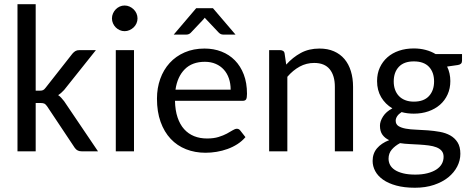

<svg xmlns="http://www.w3.org/2000/svg" viewBox="-20 -714 2218 906"><path d="M148.4 -694.3V-286.1H168Q177.2 -286.1 182.9 -288.6Q188.5 -291 194.8 -299.3L321.8 -460.9Q328.6 -468.8 335.9 -473.1Q343.3 -477.5 354.5 -477.5H432.6L282.7 -289.6Q275.9 -282.2 269 -276.1Q262.2 -270 254.4 -265.1Q262.7 -259.8 269.3 -252.2Q275.9 -244.6 282.7 -236.3L442.4 0H365.2Q355 0 347.2 -3.7Q339.4 -7.3 333 -16.1L202.6 -211.9Q195.8 -221.7 189.7 -224.9Q183.6 -228 170.4 -228H148.4V0H62.5V-694.3Z M508.3 0ZM612.3 -477.5V0H526.4V-477.5ZM628.9 -627Q628.9 -614.7 624 -603.8Q619.1 -592.8 610.6 -584.7Q602.1 -576.7 591.1 -571.8Q580.1 -566.9 567.9 -566.9Q555.7 -566.9 544.9 -571.8Q534.2 -576.7 526.1 -584.7Q518.1 -592.8 513.2 -603.8Q508.3 -614.7 508.3 -627Q508.3 -639.6 513.2 -650.6Q518.1 -661.6 526.1 -669.9Q534.2 -678.2 544.9 -683.1Q555.7 -688 567.9 -688Q580.1 -688 591.1 -683.1Q602.1 -678.2 610.6 -669.9Q619.1 -661.6 624 -650.6Q628.9 -639.6 628.9 -627Z M945.3 -484.9Q988.3 -484.9 1024.9 -470.7Q1061.5 -456.5 1088.4 -429.2Q1115.2 -401.9 1130.4 -362.3Q1145.5 -322.8 1145.5 -271.5Q1145.5 -251.5 1141.1 -244.9Q1136.7 -238.3 1125 -238.3H805.7Q806.6 -193.4 817.9 -159.9Q829.1 -126.5 848.9 -104.5Q868.7 -82.5 896 -71.5Q923.3 -60.5 957 -60.5Q988.3 -60.5 1011.2 -67.6Q1034.2 -74.7 1050.5 -83.5Q1066.9 -92.3 1078.1 -99.4Q1089.4 -106.4 1097.7 -106.4Q1103 -106.4 1106.9 -104.2Q1110.8 -102.1 1113.8 -98.1L1138.2 -66.9Q1122.1 -47.9 1100.3 -33.9Q1078.6 -20 1053.7 -11Q1028.8 -2 1002.2 2.4Q975.6 6.8 949.7 6.8Q899.9 6.8 857.9 -9.8Q815.9 -26.4 785.4 -58.8Q754.9 -91.3 737.8 -138.9Q720.7 -186.5 720.7 -248.5Q720.7 -298.3 736.1 -341.6Q751.5 -384.8 780.5 -416.7Q809.6 -448.7 851.3 -466.8Q893.1 -484.9 945.3 -484.9ZM946.8 -422.4Q886.7 -422.4 851.8 -387.2Q816.9 -352.1 808.1 -291H1068.4Q1068.4 -319.8 1060.1 -344Q1051.8 -368.2 1036.1 -385.5Q1020.5 -402.8 997.8 -412.6Q975.1 -422.4 946.8 -422.4ZM1091.3 -550.8H1033.7Q1028.3 -550.8 1022.9 -552.7Q1017.6 -554.7 1012.2 -560.1L954.6 -621.1Q952.1 -623 950.4 -625.5Q948.7 -627.9 946.3 -630.4Q942.4 -625 939 -621.6L880.9 -560.1Q872.1 -550.8 859.4 -550.8H799.8L905.8 -675.3H984.9Z M1250 0V-477.5H1301.3Q1310.5 -477.5 1316.4 -473.4Q1322.3 -469.2 1323.2 -460L1330.6 -409.2Q1361.3 -443.4 1399.4 -464.1Q1437.5 -484.9 1487.3 -484.9Q1526.4 -484.9 1555.9 -471.9Q1585.4 -459 1605.5 -435.3Q1625.5 -411.6 1635.7 -378.2Q1646 -344.7 1646 -304.2V0H1560.1V-304.2Q1560.1 -357.4 1535.9 -387.2Q1511.7 -417 1462.4 -417Q1425.8 -417 1394 -399.7Q1362.3 -382.3 1335.9 -351.6V0Z M1932.6 -485.4Q1962.4 -485.4 1988.3 -478.5Q2014.2 -471.7 2035.2 -459H2160.2V-427.2Q2160.2 -410.2 2140.6 -407.2L2089.8 -399.9Q2105 -368.7 2105 -331.5Q2105 -296.4 2092 -268.1Q2079.1 -239.7 2056.2 -219.7Q2033.2 -199.7 2001.7 -188.7Q1970.2 -177.7 1932.6 -177.7Q1901.4 -177.7 1875 -185.1Q1860.8 -175.8 1854 -165.3Q1847.2 -154.8 1847.2 -144.5Q1847.2 -127.4 1860.4 -119.1Q1873.5 -110.8 1895 -106.9Q1916.5 -103 1943.8 -102.1Q1971.2 -101.1 1999.8 -98.9Q2028.3 -96.7 2055.7 -91.8Q2083 -86.9 2104.5 -75Q2126 -63 2139.2 -42.2Q2152.3 -21.5 2152.3 11.7Q2152.3 42.5 2137.7 71.3Q2123 100.1 2095.5 122.6Q2067.9 145 2028.1 158.4Q1988.3 171.9 1938 171.9Q1887.7 171.9 1850.1 161.6Q1812.5 151.4 1787.6 133.8Q1762.7 116.2 1750.5 93.3Q1738.3 70.3 1738.3 45.4Q1738.3 10.3 1759 -14.2Q1779.8 -38.6 1816.4 -52.7Q1796.4 -62 1784.7 -78.1Q1772.9 -94.2 1772.9 -121.1Q1772.9 -141.6 1787.6 -164.6Q1802.2 -187.5 1831.5 -202.6Q1797.9 -222.7 1778.6 -255.4Q1759.3 -288.1 1759.3 -331.5Q1759.3 -366.7 1772.2 -395Q1785.2 -423.3 1808.1 -443.6Q1831.1 -463.9 1862.8 -474.6Q1894.5 -485.4 1932.6 -485.4ZM2073.2 25.9Q2073.2 8.8 2064.2 -2Q2055.2 -12.7 2039.6 -18.8Q2023.9 -24.9 2003.4 -27.6Q1982.9 -30.3 1960 -31.7Q1937 -33.2 1913.3 -34.2Q1889.6 -35.2 1867.7 -38.6Q1843.8 -25.9 1828.6 -8.1Q1813.5 9.8 1813.5 34.7Q1813.5 50.8 1820.8 64.5Q1828.1 78.1 1843.5 88.1Q1858.9 98.1 1882.8 104Q1906.7 109.9 1939.5 109.9Q1971.7 109.9 1996.6 103.5Q2021.5 97.2 2038.6 86.2Q2055.7 75.2 2064.5 59.8Q2073.2 44.4 2073.2 25.9ZM1932.6 -234.4Q1980 -234.4 2004.2 -260.7Q2028.3 -287.1 2028.3 -329.6Q2028.3 -373 2004.2 -398.7Q1980 -424.3 1932.6 -424.3Q1886.2 -424.3 1862.1 -398.7Q1837.9 -373 1837.9 -329.6Q1837.9 -308.6 1844 -291.3Q1850.1 -273.9 1862.1 -261.2Q1874 -248.5 1891.8 -241.5Q1909.7 -234.4 1932.6 -234.4Z"/></svg>

Font: Carlito
Style: Regular
Weight: 400
Designer: Lukasz Dziedzic
Foundry: tyPoland Lukasz Dziedzic
Version: Version 1.103; Beta1; all basic design good, some composites